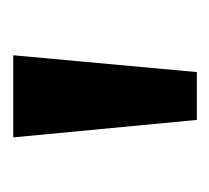

<svg xmlns="http://www.w3.org/2000/svg" viewBox="-34 -712 324 297"><g transform="rotate(-90 128.5 -563.0)"><path d="M92 -421 65 -705H192L166 -421Z"/></g></svg>

Font: Nunito Sans 10pt SemiExpanded SemiBold
Style: Regular
Weight: 600
Width: 6
Designer: Vernon Adams
Foundry: Vernon Adams
Version: Version 3.101;gftools[0.9.27]